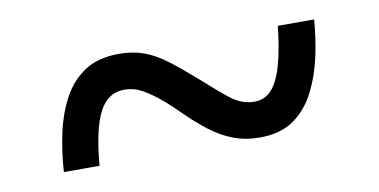

<svg xmlns="http://www.w3.org/2000/svg" viewBox="-34 -515 628 318"><g transform="rotate(-10 279.5 -356.5)"><path d="M53 -268Q55 -300 61.5 -331Q68 -362 81.5 -388Q95 -414 118 -429.5Q141 -445 177 -445Q200 -445 219 -438Q238 -431 257.5 -416Q277 -401 302 -379Q325 -358 344 -343Q363 -328 384 -328Q403 -328 414.5 -342Q426 -356 433 -382Q440 -408 444 -445H505Q503 -416 496.5 -385Q490 -354 476.5 -327Q463 -300 440.5 -284Q418 -268 383 -268Q359 -268 339 -275.5Q319 -283 300 -297.5Q281 -312 262 -331Q246 -347 232 -358.5Q218 -370 204.5 -377.5Q191 -385 175 -385Q147 -385 132.5 -356.5Q118 -328 113 -268Z"/></g></svg>

Font: Noto Serif Kannada Medium
Style: Regular
Weight: 500
Version: Version 2.003